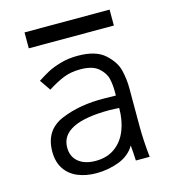

<svg xmlns="http://www.w3.org/2000/svg" viewBox="-110 -821 820 920"><g transform="rotate(-15 300.0 -360.5)"><path d="M77 -144.5Q77 -251 169.8 -289.8Q262.5 -328.5 384 -326.5L441 -325.5V-348Q441 -380.5 434 -410.2Q427 -440 397.8 -465.5Q368.5 -491 308.5 -491Q261.5 -491 225.2 -476.5Q189 -462 145 -434L108 -488Q139 -508 163.2 -521Q187.5 -534 226.8 -545.5Q266 -557 313.5 -557Q403 -557 447.2 -516.8Q491.5 -476.5 502 -431.5Q512.5 -386.5 512.5 -345V-154Q512.5 -84 521.5 0H453Q452 -11.5 451 -34.5L448 -76Q421.5 -30.5 367.8 -10.2Q314 10 256 10Q204.5 10 164 -6.8Q123.5 -23.5 100.2 -58.2Q77 -93 77 -144.5ZM441 -264Q407.5 -266 393.5 -266Q151 -266 151 -145Q151 -99.5 182.2 -73.8Q213.5 -48 267.5 -48Q324 -48 363 -76.2Q402 -104.5 421.5 -153.2Q441 -202 441 -264ZM96.5 -731H518.5V-652H96.5Z"/></g></svg>

Font: JuliaMono Light
Style: Regular
Weight: 300
Monospace: yes
Designer: cormullion
Foundry: corm
Version: Version 0.054; ttfautohint (v1.8.4)